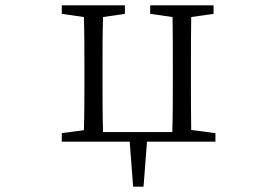

<svg xmlns="http://www.w3.org/2000/svg" viewBox="-20 -532 1040 721"><path d="M544 -480 628 -468C629 -413 629 -336 629 -284V-227C629 -173 629 -91 627 -36H367C365 -91 365 -173 365 -227V-284C365 -336 365 -413 367 -468L449 -480V-512H212V-480L295 -468C297 -413 297 -336 297 -284V-227C297 -175 297 -98 295 -43L212 -32V0H467L480 169H519L532 0H789V-32L698 -44C697 -99 697 -175 697 -227V-284C697 -336 697 -413 698 -468L782 -480V-512H544Z"/></svg>

Font: Kiri Minchoo Light
Style: Regular
Weight: 300
Designer: Ryoko NISHIZUKA 西塚涼子 (kana & ideographs); Frank Grießhammer (Latin, Greek & Cyrillic);
akenotsuki.com/eyeben/fonts/ (U+
Foundry: Adobe
akenotsuki.com/eyeben/fonts/
Version: Version 4.002;hotconv 1.0.119;makeotfexe 2.5.65604